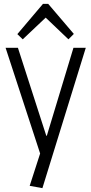

<svg xmlns="http://www.w3.org/2000/svg" viewBox="-20 -788 473 996"><path d="M134 176 197 -19 193 23 9 -540H73L220 -84H223L361 -540H425L200 188ZM70 -611 203 -768H230L363 -612L335 -584L206 -707H228L98 -584Z"/></svg>

Font: Pathway Extreme SemiCondensed ExtraLight
Style: Regular
Weight: 250
Width: 4
Version: Version 1.001;gftools[0.9.26]